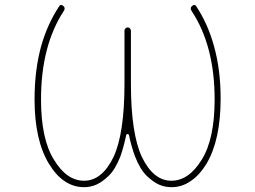

<svg xmlns="http://www.w3.org/2000/svg" viewBox="-20 -778 1040 784"><path d="M679.7 -13.7Q653.3 -13.7 629.9 -23.9Q606.4 -34.2 579.6 -59.6Q552.7 -85 531.2 -139.6Q516.6 -178.7 506.8 -225.6Q505.9 -230.5 501 -230.5Q496.1 -230.5 495.1 -225.6Q485.4 -178.7 471.7 -139.6Q450.2 -85 423.3 -59.6Q396.5 -34.2 373 -23.9Q349.6 -13.7 323.2 -13.7Q280.3 -13.7 244.1 -38.1Q209 -61.5 179.7 -109.4Q121.1 -206.1 121.1 -372.1Q121.1 -492.2 148.4 -590.8Q173.8 -679.7 220.7 -751Q224.6 -757.8 229.5 -757.8Q233.4 -757.8 238.3 -753.9Q248 -746.1 241.2 -734.4Q147.5 -591.8 147.5 -372.1Q147.5 -210 200.2 -126Q252 -40 323.2 -40Q396.5 -40 443.4 -136.7Q488.3 -232.4 488.3 -436.5V-652.3Q488.3 -658.2 492.2 -662.1Q496.1 -666 501.5 -666Q506.8 -666 510.7 -662.1Q514.6 -658.2 514.6 -652.3V-436.5Q514.6 -232.4 559.6 -136.7Q606.4 -40 679.7 -40Q751 -40 803.7 -126Q856.4 -210 856.4 -372.1Q856.4 -591.8 761.7 -734.4Q754.9 -746.1 764.6 -753.9Q769.5 -757.8 773.4 -757.8Q778.3 -757.8 782.2 -751Q829.1 -679.7 853.5 -590.8Q880.9 -494.1 880.9 -376Q880.9 -206.1 823.2 -109.4Q793.9 -61.5 757.8 -38.1Q722.7 -13.7 679.7 -13.7Z"/></svg>

Font: Rounded Mgen+ 1m thin
Style: Regular
Weight: 100
Designer: [Source Han Sans]
Ryoko NISHIZUKA  (kana & ideographs); Paul D. Hunt (Latin, Greek & Cyrillic); Wenlong ZHANG  (bopomofo
Version: Version 1.059.20150602